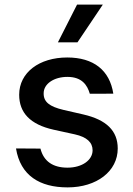

<svg xmlns="http://www.w3.org/2000/svg" viewBox="-20 -802 576 833"><path d="M369.7 -395.2 471.6 -395.6C456 -497.2 386 -552.6 271.7 -552.6C150.6 -552.6 63.2 -487.6 63.2 -391C63.2 -313.6 110.1 -262.1 212.4 -239.3L304.7 -219.1C357.2 -207.4 381.7 -183.9 381.7 -149.9C381.7 -107.6 336.6 -74.6 272.7 -74.6C209.9 -74.6 169.4 -101.9 155.5 -157.3L49.4 -158C68.5 -40.5 152 11 273.4 11C399.5 11 490.8 -58.9 490.8 -157.7C490.8 -234.7 441.8 -282.3 341.6 -305.4L255 -325.3C195 -339.5 169 -359.7 169.4 -396.7C169 -438.6 214.5 -468.4 272.4 -468.4C335.2 -468.4 358.7 -433.2 369.7 -395.2ZM231.2 -618.3H316.1L426.1 -782H314.3Z"/></svg>

Font: Magic Ui Pro Medium
Style: Regular
Weight: 500
Designer: Stefan Endress, Andreas Faust
Version: Version 1.000;FEAKit 1.0